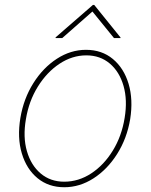

<svg xmlns="http://www.w3.org/2000/svg" viewBox="-20 -759 620 790"><path d="M244.3 11.4Q179.7 11.4 134.4 -25.9Q89.1 -63.2 69.8 -127.8Q50.4 -192.5 63.9 -274.1Q77.4 -353.7 117.4 -417.1Q157.3 -480.5 214 -517.2Q270.6 -554 333.8 -554Q399.1 -554 444.4 -516.3Q489.7 -478.7 509.1 -414.1Q528.4 -349.4 515.6 -268.5Q502.1 -188.9 462 -125.5Q421.9 -62.1 365.1 -25.4Q308.2 11.4 244.3 11.4ZM244.3 -11.4Q303.3 -11.4 355.5 -45.6Q407.7 -79.9 444.2 -139.4Q480.8 -198.9 492.9 -274.1Q505 -347.3 488.3 -405.5Q471.6 -463.8 431.8 -497.5Q392 -531.2 335.2 -531.2Q277 -531.2 224.8 -496.6Q172.6 -462 135.7 -402.5Q98.7 -343 86.6 -268.5Q73.9 -195.3 90.7 -137.1Q107.6 -78.8 147.5 -45.1Q187.5 -11.4 244.3 -11.4ZM236 -602.3 360.3 -711.6 449.1 -602.3H476.1L475.6 -605.1L367.8 -738.6H362.2L208.6 -605.1L209 -602.3Z"/></svg>

Font: Inter UI Thin
Style: Italic
Weight: 100
Italic angle: -9.39999°
Designer: Rasmus Andersson
Foundry: rsms
Version: 3.2;8d6f07862